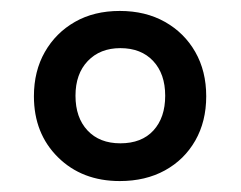

<svg xmlns="http://www.w3.org/2000/svg" viewBox="-20 -746 440 351"><path d="M199 -415Q130 -415 86 -458.5Q42 -502 42 -570Q42 -616 62 -651Q82 -686 117 -706Q152 -726 199 -726Q246 -726 281.5 -706Q317 -686 337 -651Q357 -616 357 -570Q357 -524 337 -489Q317 -454 281.5 -434.5Q246 -415 199 -415ZM200 -484Q239 -484 260.5 -507.5Q282 -531 282 -571Q282 -611 260 -634.5Q238 -658 200 -658Q163 -658 140.5 -634.5Q118 -611 118 -571Q118 -531 140 -507.5Q162 -484 200 -484Z"/></svg>

Font: Noto Rashi Hebrew SemiBold
Style: Regular
Weight: 600
Version: Version 1.006